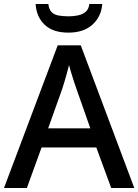

<svg xmlns="http://www.w3.org/2000/svg" viewBox="-20 -945 696 965"><path d="M539 0 464 -204H189L115 0H0L270 -717H386L655 0ZM364 -499Q360 -510 352.5 -532.5Q345 -555 338 -579Q331 -603 327 -618Q322 -598 315.5 -574.5Q309 -551 303 -531Q297 -511 293 -499L222 -300H434ZM494 -925Q489 -861 444.5 -821Q400 -781 324 -781Q246 -781 204.5 -820.5Q163 -860 159 -925H223Q226 -898 239 -884.5Q252 -871 274.5 -867Q297 -863 326 -863Q351 -863 373.5 -868Q396 -873 411 -886Q426 -899 429 -925Z"/></svg>

Font: Noto Sans Nag Mundari Medium
Style: Regular
Weight: 500
Version: Version 1.000